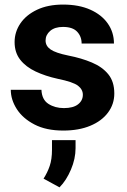

<svg xmlns="http://www.w3.org/2000/svg" viewBox="-20 -558 554 835"><path d="M340.3 -146Q340.3 -168.9 319.1 -185.3Q297.9 -201.7 231 -215.3Q177.2 -227.1 134.8 -247.1Q92.3 -267.1 67.9 -298.3Q43.5 -329.6 43.5 -375Q43.5 -418.9 68.6 -456.1Q93.8 -493.2 141.1 -515.6Q188.5 -538.1 254.4 -538.1Q322.8 -538.1 372.3 -516.1Q421.9 -494.1 448.7 -455.8Q475.6 -417.5 475.6 -368.7H335Q335 -399.4 315.4 -420.2Q295.9 -440.9 253.9 -440.9Q218.3 -440.9 198.2 -423.6Q178.2 -406.2 178.2 -381.8Q178.2 -357.9 200.2 -342.8Q222.2 -327.6 277.3 -316.4Q334.5 -305.2 379.6 -286.1Q424.8 -267.1 450.9 -235.1Q477.1 -203.1 477.1 -151.4Q477.1 -105 449.7 -68.4Q422.4 -31.7 372.6 -11Q322.8 9.8 254.9 9.8Q180.7 9.8 129.9 -16.6Q79.1 -43 53 -83.7Q26.9 -124.5 26.9 -167.5H160.2Q162.1 -124.5 190.7 -106.2Q219.2 -87.9 257.8 -87.9Q298.3 -87.9 319.3 -104.2Q340.3 -120.6 340.3 -146ZM308.6 51.3V86.4Q308.6 132.3 288.6 179.4Q268.6 226.6 238.8 256.8L169.4 218.8Q186.5 192.4 196.3 163.3Q206.1 134.3 206.1 93.3V51.3Z"/></svg>

Font: Vazirmatn UI FD
Style: Bold
Weight: 700
Designer: Saber Rastikerdar
Foundry: Saber Rastikerdar
Version: Version 33.003